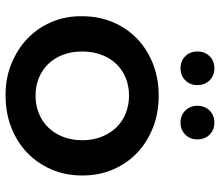

<svg xmlns="http://www.w3.org/2000/svg" viewBox="-70 -709 786 686"><g transform="rotate(90 323.0 -366.0)"><path d="M38 -267Q38 -327 59.5 -377Q81 -427 118.5 -463Q156 -499 208 -519.5Q260 -540 322 -540Q384 -540 436 -519.5Q488 -499 526 -463Q564 -427 585.5 -377Q607 -327 607 -267Q607 -207 585.5 -157Q564 -107 526 -70.5Q488 -34 436 -13.5Q384 7 322 7Q262 8 209.5 -13Q157 -34 118.5 -70.5Q80 -107 58.5 -157.5Q37 -208 38 -267ZM481 -267Q481 -304 469 -335Q457 -366 436 -388Q415 -410 385.5 -422Q356 -434 322 -434Q287 -434 258 -422Q229 -410 208 -388Q187 -366 175.5 -335Q164 -304 164 -267Q164 -229 175.5 -198.5Q187 -168 208 -146Q229 -124 258 -112Q287 -100 322 -100Q356 -100 385.5 -112Q415 -124 436 -146Q457 -168 469 -198.5Q481 -229 481 -267ZM164 -678Q164 -705 181 -722Q198 -739 224 -739Q250 -739 267 -722Q284 -705 284 -678Q284 -652 267 -635Q250 -618 224 -618Q198 -618 181 -635Q164 -652 164 -678ZM358 -678Q358 -705 375 -722Q392 -739 418 -739Q444 -739 461 -722Q478 -705 478 -678Q478 -652 461 -635Q444 -618 418 -618Q392 -618 375 -635Q358 -652 358 -678Z"/></g></svg>

Font: CMG Sans SemiBold
Style: Regular
Weight: 600
Designer: Julieta Ulanovsky
Foundry: Julieta Ulanovsky
Version: Version 7.200